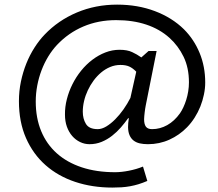

<svg xmlns="http://www.w3.org/2000/svg" viewBox="-20 -642 960 847"><path d="M635.3 -417H670.9L623 -177.2Q621.6 -170.4 620.4 -162.4Q619.1 -154.3 618.2 -146Q617.2 -137.7 616.5 -129.9Q615.7 -122.1 615.7 -116.2Q615.7 -93.8 623.8 -83Q631.8 -72.3 650.9 -72.3Q686 -72.3 717.8 -90.1Q749.5 -107.9 773.9 -142.1Q781.7 -153.3 788.8 -168.5Q795.9 -183.6 801.5 -201.4Q807.1 -219.2 810.3 -239Q813.5 -258.8 813.5 -278.8Q813.5 -342.8 790 -391.4Q766.6 -439.9 727.5 -475.1Q684.6 -513.7 625.5 -533.4Q566.4 -553.2 492.2 -553.2Q413.6 -553.2 347.7 -525.1Q281.7 -497.1 231.4 -443.8Q210 -420.9 192.6 -392.3Q175.3 -363.8 163.1 -331.5Q150.9 -299.3 144.3 -264.4Q137.7 -229.5 137.7 -194.3Q137.7 -121.6 161.6 -63.7Q185.5 -5.9 230.7 34.4Q275.9 74.7 340.8 96.2Q405.8 117.7 488.3 117.7Q501.5 117.7 517.1 116Q532.7 114.3 548.8 111.1Q564.9 107.9 580.8 103.3Q596.7 98.6 610.8 92.8L629.9 156.2Q609.4 165 590.8 170.7Q572.3 176.3 553.5 179.7Q534.7 183.1 515.6 184.3Q496.6 185.5 475.6 185.5Q387.2 185.5 311.8 160.4Q236.3 135.3 181.2 86.7Q126 38.1 94.7 -33Q63.5 -104 63.5 -195.8Q63.5 -240.2 72.3 -282.2Q81.1 -324.2 96.2 -361.8Q111.3 -399.4 132.1 -431.9Q152.8 -464.4 176.8 -489.3Q236.8 -552.2 319.1 -586.9Q401.4 -621.6 496.6 -621.6Q587.4 -621.6 663.1 -593Q738.8 -564.5 791.5 -512.7Q835.9 -468.3 860.6 -408.4Q885.3 -348.6 885.3 -277.8Q885.3 -252 879.6 -224.9Q874 -197.8 863.8 -172.1Q853.5 -146.5 838.6 -123Q823.7 -99.6 805.2 -80.6Q771.5 -45.9 727.3 -25.9Q683.1 -5.9 632.8 -5.9Q612.8 -5.9 596.7 -9.5Q580.6 -13.2 569.3 -22Q558.1 -30.8 551.8 -44.9Q545.4 -59.1 544.9 -80.6Q544.9 -89.4 545.7 -99.4Q546.4 -109.4 548.3 -120.6H545.4Q530.8 -100.1 513.2 -79.8Q495.6 -59.6 474.4 -43Q453.1 -26.4 428.2 -16.1Q403.3 -5.9 375 -5.9Q353 -5.9 333.3 -15.4Q313.5 -24.9 298.6 -42Q283.7 -59.1 275.1 -83Q266.6 -106.9 266.6 -136.2Q266.1 -169.9 274.9 -204.3Q283.7 -238.8 299.6 -270.5Q315.4 -302.2 337.9 -330.1Q360.4 -357.9 387.5 -378.4Q414.6 -398.9 444.8 -410.6Q475.1 -422.4 507.3 -422.4Q541.5 -422.4 563 -412.1Q573.7 -407.2 583.7 -401.4Q593.8 -395.5 603.5 -388.7ZM581.1 -325.7Q565.4 -341.8 550 -348.6Q534.7 -355.5 511.2 -355.5Q487.3 -355.5 465.8 -346.4Q444.3 -337.4 426 -322Q407.7 -306.6 392.8 -286.4Q377.9 -266.1 367.2 -243.2Q356.4 -220.2 350.8 -196Q345.2 -171.9 345.2 -149.4Q345.2 -118.2 358.9 -95.7Q372.6 -72.3 411.1 -72.3Q429.2 -72.3 449 -84.2Q468.8 -96.2 488 -115.5Q507.3 -134.8 524.7 -159.4Q542 -184.1 555.2 -210Z"/></svg>

Font: PT Astra Sans
Style: Italic
Weight: 400
Italic angle: -16°
Designer: A.Korolkova, I. Chaeva
Foundry: ParaType Ltd
Version: Version 1.001; ttfautohint (v1.6)